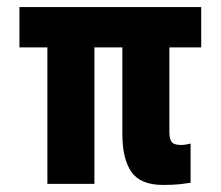

<svg xmlns="http://www.w3.org/2000/svg" viewBox="-20 -520 624 543"><path d="M459 -386V-147Q459 -127 465.5 -118.5Q472 -110 492 -110Q500 -110 507.5 -111.5Q515 -113 519 -114V-3Q505 -1 488 1Q471 3 441 3Q377 3 351.5 -34Q326 -71 326 -142V-386H247V0H114V-386H35V-500H549V-386Z"/></svg>

Font: Share
Style: Bold
Weight: 700
Designer: Ralph du Carrois
Version: Version 1.002